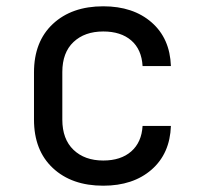

<svg xmlns="http://www.w3.org/2000/svg" viewBox="-20 -580 640 610"><path d="M308 10Q208 10 148 -46Q88 -102 88 -200V-350Q88 -448 148 -504Q208 -560 308 -560Q403 -560 461.5 -509Q520 -458 523 -370H433Q430 -423 397 -451.5Q364 -480 308 -480Q249 -480 213.5 -446.5Q178 -413 178 -351V-200Q178 -138 213.5 -104Q249 -70 308 -70Q364 -70 397 -99Q430 -128 433 -180H523Q520 -92 461.5 -41Q403 10 308 10Z"/></svg>

Font: JetBrains Mono NL
Style: Regular
Weight: 400
Monospace: yes
Designer: Philipp Nurullin, Konstantin Bulenkov
Foundry: JetBrains
Version: Version 2.305; ttfautohint (v1.8.4.7-5d5b)